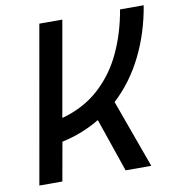

<svg xmlns="http://www.w3.org/2000/svg" viewBox="-79 -764 768 835"><g transform="rotate(-10 305.5 -346.5)"><path d="M27.8 0 149.9 -693.4H251.5L177.2 -272Q275.9 -299.3 343 -360.6Q410.2 -421.9 449.7 -507.3Q489.3 -592.8 506.3 -693.4H610.8Q591.3 -575.2 541.5 -474.4Q491.7 -373.5 413.1 -300.8L522 0H408.7L327.6 -236.3Q250.5 -189.9 159.7 -170.4L129.4 0Z"/></g></svg>

Font: Cascadia Code NF
Style: Italic
Weight: 400
Italic angle: -10°
Monospace: yes
Designer: Aaron Bell
Foundry: Saja Typeworks
Version: Version 2404.023; ttfautohint (v1.8.4)